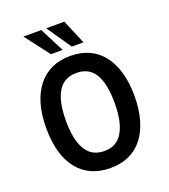

<svg xmlns="http://www.w3.org/2000/svg" viewBox="-164 -1040 1029 1168"><g transform="rotate(-20 350.5 -456.5)"><path d="M351 10Q283 10 230 -13.5Q177 -37 139.5 -83.5Q102 -130 83 -197.5Q64 -265 64 -352Q64 -438 83.5 -505.5Q103 -573 140.5 -620Q178 -667 230.5 -691Q283 -715 351 -715Q418 -715 471 -691Q524 -667 560.5 -620.5Q597 -574 616.5 -507Q636 -440 636 -353Q636 -267 616.5 -199.5Q597 -132 560.5 -85Q524 -38 471 -14Q418 10 351 10ZM351 -100Q403 -100 437 -127.5Q471 -155 489.5 -211.5Q508 -268 508 -353Q508 -439 490.5 -495Q473 -551 438 -578Q403 -605 351 -605Q298 -605 263 -577.5Q228 -550 210 -494Q192 -438 192 -352Q192 -267 210 -211Q228 -155 263 -127.5Q298 -100 351 -100ZM380 -765 272 -923H389L456 -765ZM245 -765 124 -923H240L321 -765Z"/></g></svg>

Font: Nunito Sans 7pt Condensed
Style: Bold
Weight: 700
Width: 3
Designer: Vernon Adams
Foundry: Vernon Adams
Version: Version 3.101;gftools[0.9.27]